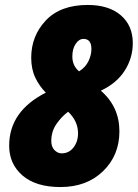

<svg xmlns="http://www.w3.org/2000/svg" viewBox="-20 -745 556 775"><path d="M462 -215Q462 -314 387 -379Q451 -409 483.5 -460Q516 -511 516 -571Q516 -642 467.5 -683.5Q419 -725 334 -725Q224 -725 165 -662.5Q106 -600 106 -512Q106 -466 122.5 -431.5Q139 -397 165 -371Q17 -296 17 -157Q17 -83 71 -36.5Q125 10 224 10Q330 10 396 -54Q462 -118 462 -215ZM272 -517Q272 -548 285.5 -568Q299 -588 317 -588Q349 -588 349 -547Q349 -523 337 -498Q325 -473 299 -457Q272 -480 272 -517ZM187 -176Q187 -214 207.5 -244Q228 -274 255 -294Q295 -256 295 -207Q295 -173 276.5 -149.5Q258 -126 229 -126Q213 -126 200 -139Q187 -152 187 -176Z"/></svg>

Font: Noto Sans Display SemiCondensed Black
Style: Italic
Weight: 900
Width: 4
Designer: Monotype Design team
Foundry: Monotype Imaging Inc.
Version: 1.000